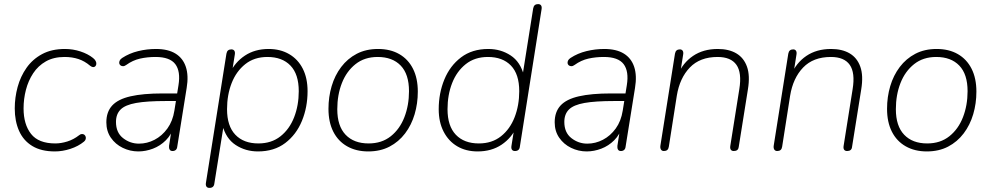

<svg xmlns="http://www.w3.org/2000/svg" viewBox="-20 -731 4836 937"><path d="M248 8Q181 8 137.5 -18.5Q94 -45 73 -92.5Q52 -140 52 -202Q52 -255 66 -306.5Q80 -358 109.5 -400Q139 -442 185.5 -467Q232 -492 297 -492Q336 -492 372.5 -480Q409 -468 434 -448Q443 -441 447 -433Q451 -425 450 -418Q449 -411 444.5 -407Q440 -403 434 -403.5Q428 -404 420 -410Q393 -433 362.5 -443Q332 -453 295 -453Q242 -453 204 -431.5Q166 -410 142 -373.5Q118 -337 106.5 -292.5Q95 -248 95 -202Q95 -124 131.5 -77.5Q168 -31 250 -31Q278 -31 308.5 -40.5Q339 -50 366 -71Q373 -77 380 -77Q387 -77 391.5 -73.5Q396 -70 398 -64Q400 -58 398 -51.5Q396 -45 390 -40Q362 -17 323.5 -4.5Q285 8 248 8Z M655 8Q615 8 579 -9.5Q543 -27 521 -59Q499 -91 499 -134Q499 -185 527.5 -216Q556 -247 617 -261Q678 -275 774 -275H855L849 -238H790Q697 -238 644 -228.5Q591 -219 568.5 -196.5Q546 -174 546 -136Q546 -84 580.5 -57Q615 -30 658 -30Q698 -30 734.5 -49Q771 -68 797 -104Q823 -140 831 -191L851 -315Q862 -383 835.5 -418Q809 -453 739 -453Q699 -453 663.5 -445Q628 -437 596 -414Q588 -408 580.5 -408Q573 -408 568 -412Q563 -416 562 -422Q561 -428 564 -435Q567 -442 576 -448Q611 -471 654 -481.5Q697 -492 741 -492Q800 -492 836.5 -469.5Q873 -447 887 -404.5Q901 -362 891 -302L845 -15Q844 -5 838 0.5Q832 6 822 6Q812 6 808 -1Q804 -8 805 -19L820 -116H830Q817 -74 789.5 -46.5Q762 -19 726.5 -5.5Q691 8 655 8Z M1002 186Q992 186 987.5 179.5Q983 173 985 161L1085 -469Q1087 -480 1093 -485Q1099 -490 1109 -490Q1119 -490 1123.5 -483.5Q1128 -477 1126 -465L1111 -371H1100Q1126 -427 1175 -459.5Q1224 -492 1291 -492Q1348 -492 1391 -467Q1434 -442 1457.5 -396Q1481 -350 1481 -286Q1481 -208 1453.5 -141Q1426 -74 1372 -33Q1318 8 1239 8Q1178 8 1130 -23.5Q1082 -55 1065 -122H1072L1026 165Q1025 175 1019 180.5Q1013 186 1002 186ZM1241 -31Q1305 -31 1349 -66Q1393 -101 1415.5 -159Q1438 -217 1438 -286Q1438 -369 1397.5 -411Q1357 -453 1285 -453Q1221 -453 1177 -418Q1133 -383 1110.5 -325.5Q1088 -268 1088 -198Q1088 -116 1128.5 -73.5Q1169 -31 1241 -31Z M1777 8Q1718 8 1674 -17Q1630 -42 1606.5 -88.5Q1583 -135 1583 -200Q1583 -258 1598.5 -310.5Q1614 -363 1645 -404Q1676 -445 1721 -468.5Q1766 -492 1825 -492Q1885 -492 1928.5 -467Q1972 -442 1995.5 -395.5Q2019 -349 2019 -284Q2019 -226 2003.5 -173.5Q1988 -121 1957 -80Q1926 -39 1881 -15.5Q1836 8 1777 8ZM1779 -31Q1843 -31 1887 -66Q1931 -101 1953.5 -159Q1976 -217 1976 -286Q1976 -369 1935.5 -411Q1895 -453 1823 -453Q1759 -453 1715 -418Q1671 -383 1648.5 -325.5Q1626 -268 1626 -198Q1626 -116 1666.5 -73.5Q1707 -31 1779 -31Z M2311 8Q2254 8 2211.5 -17Q2169 -42 2145 -88.5Q2121 -135 2121 -198Q2121 -276 2148.5 -343Q2176 -410 2230 -451Q2284 -492 2363 -492Q2424 -492 2472 -460.5Q2520 -429 2537 -362H2530L2582 -690Q2584 -701 2590 -706Q2596 -711 2606 -711Q2616 -711 2620.5 -704.5Q2625 -698 2623 -686L2517 -15Q2516 -5 2510 0.5Q2504 6 2493 6Q2483 6 2478.5 -0.5Q2474 -7 2476 -19L2491 -113H2502Q2477 -58 2428 -25Q2379 8 2311 8ZM2317 -31Q2381 -31 2425 -66Q2469 -101 2491.5 -159Q2514 -217 2514 -286Q2514 -369 2473.5 -411Q2433 -453 2361 -453Q2297 -453 2253 -418Q2209 -383 2186.5 -325.5Q2164 -268 2164 -198Q2164 -116 2204.5 -73.5Q2245 -31 2317 -31Z M2843 8Q2803 8 2767 -9.5Q2731 -27 2709 -59Q2687 -91 2687 -134Q2687 -185 2715.5 -216Q2744 -247 2805 -261Q2866 -275 2962 -275H3043L3037 -238H2978Q2885 -238 2832 -228.5Q2779 -219 2756.5 -196.5Q2734 -174 2734 -136Q2734 -84 2768.5 -57Q2803 -30 2846 -30Q2886 -30 2922.5 -49Q2959 -68 2985 -104Q3011 -140 3019 -191L3039 -315Q3050 -383 3023.5 -418Q2997 -453 2927 -453Q2887 -453 2851.5 -445Q2816 -437 2784 -414Q2776 -408 2768.5 -408Q2761 -408 2756 -412Q2751 -416 2750 -422Q2749 -428 2752 -435Q2755 -442 2764 -448Q2799 -471 2842 -481.5Q2885 -492 2929 -492Q2988 -492 3024.5 -469.5Q3061 -447 3075 -404.5Q3089 -362 3079 -302L3033 -15Q3032 -5 3026 0.5Q3020 6 3010 6Q3000 6 2996 -1Q2992 -8 2993 -19L3008 -116H3018Q3005 -74 2977.5 -46.5Q2950 -19 2914.5 -5.5Q2879 8 2843 8Z M3220 6Q3210 6 3205.5 -1.5Q3201 -9 3203 -21L3274 -469Q3276 -480 3282 -485Q3288 -490 3298 -490Q3307 -490 3311.5 -483.5Q3316 -477 3314 -465L3298 -364H3287Q3312 -424 3362 -458Q3412 -492 3483 -492Q3537 -492 3573.5 -470.5Q3610 -449 3625.5 -405.5Q3641 -362 3630 -295L3585 -13Q3584 -4 3578 1Q3572 6 3561 6Q3551 6 3546.5 -0.5Q3542 -7 3544 -19L3588 -296Q3601 -376 3574 -414.5Q3547 -453 3482 -453Q3396 -453 3346.5 -401.5Q3297 -350 3283 -264L3244 -15Q3241 6 3220 6Z M3773 6Q3763 6 3758.5 -1.5Q3754 -9 3756 -21L3827 -469Q3829 -480 3835 -485Q3841 -490 3851 -490Q3860 -490 3864.5 -483.5Q3869 -477 3867 -465L3851 -364H3840Q3865 -424 3915 -458Q3965 -492 4036 -492Q4090 -492 4126.5 -470.5Q4163 -449 4178.5 -405.5Q4194 -362 4183 -295L4138 -13Q4137 -4 4131 1Q4125 6 4114 6Q4104 6 4099.5 -0.5Q4095 -7 4097 -19L4141 -296Q4154 -376 4127 -414.5Q4100 -453 4035 -453Q3949 -453 3899.5 -401.5Q3850 -350 3836 -264L3797 -15Q3794 6 3773 6Z M4503 8Q4444 8 4400 -17Q4356 -42 4332.5 -88.5Q4309 -135 4309 -200Q4309 -258 4324.5 -310.5Q4340 -363 4371 -404Q4402 -445 4447 -468.5Q4492 -492 4551 -492Q4611 -492 4654.5 -467Q4698 -442 4721.5 -395.5Q4745 -349 4745 -284Q4745 -226 4729.5 -173.5Q4714 -121 4683 -80Q4652 -39 4607 -15.5Q4562 8 4503 8ZM4505 -31Q4569 -31 4613 -66Q4657 -101 4679.5 -159Q4702 -217 4702 -286Q4702 -369 4661.5 -411Q4621 -453 4549 -453Q4485 -453 4441 -418Q4397 -383 4374.5 -325.5Q4352 -268 4352 -198Q4352 -116 4392.5 -73.5Q4433 -31 4505 -31Z"/></svg>

Font: Nunito ExtraLight
Style: Italic
Weight: 200
Italic angle: -9°
Designer: Vernon Adams
Foundry: Vernon Adams
Version: Version 3.602